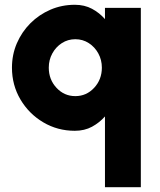

<svg xmlns="http://www.w3.org/2000/svg" viewBox="-20 -533 669 803"><path d="M293 14Q220.5 14 160.8 -21.5Q101 -57 65.5 -117Q30 -177 30 -250Q30 -304.5 50.5 -352Q71 -399.5 107.2 -435.8Q143.5 -472 191 -492.5Q238.5 -513 293 -513Q333.5 -513 364.8 -496.2Q396 -479.5 419 -453V-500H569V250H419V-46Q396 -20 364.8 -3Q333.5 14 293 14ZM295 -369Q264 -369 238.8 -352.8Q213.5 -336.5 198.8 -309.5Q184 -282.5 184 -250Q184 -200.5 216.2 -165.8Q248.5 -131 295 -131Q341.5 -131 373.8 -165.8Q406 -200.5 406 -250Q406 -282.5 391.2 -309.5Q376.5 -336.5 351.2 -352.8Q326 -369 295 -369Z"/></svg>

Font: Urbanist Black
Style: Regular
Weight: 900
Designer: Corey Hu
Foundry: Corey Hu
Version: Version 1.330; ttfautohint (v1.8.4.7-5d5b)